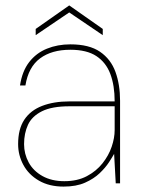

<svg xmlns="http://www.w3.org/2000/svg" viewBox="-20 -678 522 710"><path d="M215 12Q162 12 124 -10Q86 -32 66.5 -68Q47 -104 47 -145Q47 -201 70 -235.5Q93 -270 136 -286.5Q179 -303 236 -303H404Q404 -362 388 -404.5Q372 -447 336.5 -470.5Q301 -494 240 -494Q171 -494 128 -462Q85 -430 74 -362H54Q62 -415 88 -448.5Q114 -482 153.5 -498Q193 -514 240 -514Q310 -514 350 -486.5Q390 -459 407 -412Q424 -365 424 -306V0H408L402 -109Q396 -98 383 -78Q370 -58 348.5 -37.5Q327 -17 294.5 -2.5Q262 12 215 12ZM218 -8Q266 -8 301 -26.5Q336 -45 359 -74Q382 -103 393 -135.5Q404 -168 404 -197V-285H237Q172 -285 135 -266.5Q98 -248 83.5 -216.5Q69 -185 69 -145Q69 -109 86 -77.5Q103 -46 137 -27Q171 -8 218 -8ZM112 -548V-571L236 -658L360 -571V-548L236 -632Z"/></svg>

Font: DM Sans 16pt Thin
Style: Regular
Weight: 250
Version: Version 4.004;gftools[0.9.30]